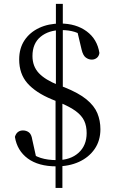

<svg xmlns="http://www.w3.org/2000/svg" viewBox="-20 -838 590 984"><path d="M269.5 14.6Q177.1 14.6 122.4 -25.7Q67.7 -66 56.4 -136.5Q61.5 -153.8 72.3 -161.6Q83 -169.5 97.3 -169.5Q115.2 -169.5 128.3 -159.5Q141.3 -149.5 145.3 -122.6L168 -20.3L115.4 -69.3Q153.2 -40 188.6 -28.7Q224 -17.4 272.1 -17.4Q341 -17.4 382.6 -54.9Q424.1 -92.4 424.1 -155.8Q424.1 -192.1 411.7 -218.7Q399.3 -245.4 369.1 -268Q338.9 -290.5 284.6 -313.1L245.2 -329.1Q163.1 -363.2 120.7 -411.2Q78.3 -459.3 78.3 -533.2Q78.3 -590.4 105.6 -631.5Q132.9 -672.5 180.9 -695Q228.8 -717.4 289.6 -717.4Q369.7 -717.4 424 -677.5Q478.4 -637.6 489.5 -566.4Q486.9 -549.6 475.9 -541.1Q464.9 -532.5 450.5 -532.5Q434.1 -532.5 419.8 -543Q405.5 -553.5 398.3 -583.5L374.4 -684.2L430.5 -636.1Q394.2 -664.8 363.5 -674.3Q332.7 -683.8 295.7 -683.8Q229.5 -683.8 187.9 -649.5Q146.4 -615.2 146.4 -550.9Q146.4 -498.1 179.1 -463.3Q211.7 -428.5 280.1 -401.7L309.3 -391.1Q382.6 -361.9 423 -328.8Q463.3 -295.7 479 -257.7Q494.6 -219.8 494.6 -175.8Q494.6 -117.2 465 -74.3Q435.3 -31.5 384.7 -8.4Q334.1 14.6 269.5 14.6ZM264.7 125.3V-355.5H299.8V125.3ZM266.5 -355.5V-818.3H301.9V-355.5Z"/></svg>

Font: Noto Serif SC
Style: Regular
Weight: 200
Designer: Ryoko NISHIZUKA 西塚涼子 (kana & ideographs); Frank Grießhammer (Latin, Greek & Cyrillic); Wenlong ZHANG 张文龙 (bopomofo); San
Foundry: Adobe
Version: Version 2.001;hotconv 1.1.0;makeotfexe 2.6.0